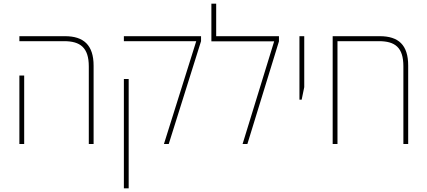

<svg xmlns="http://www.w3.org/2000/svg" viewBox="-20 -780 2311 1040"><path d="M461 0H487V-424C487 -536 433 -584 332 -584H85V-557H327C415 -557 461 -522 461 -420ZM85 0H111V-371H85Z M868 0H894L1069 -557V-584H651V-557H1043ZM651 240H677V-352H651Z M1151 -584V-760H1125V-556H1465L1294 0H1320L1491 -556V-584Z M1602 -240H1614L1628 -308V-584H1602Z M2037 -584H1782V0H1808V-557H2032C2120 -557 2165 -523 2165 -421V0H2191V-425C2191 -537 2138 -584 2037 -584Z"/></svg>

Font: Noto Sans Hebrew SemiCondensed Thin
Style: Regular
Weight: 100
Width: 4
Designer: Monotype Design Team
Foundry: Monotype Imaging Inc.
Version: Version 2.004